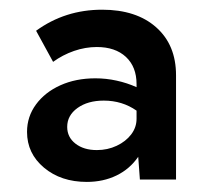

<svg xmlns="http://www.w3.org/2000/svg" viewBox="-20 -762 439 392"><path d="M339.4 -395.5H265.6L262.2 -441.9Q245.1 -417 218 -403.8Q190.9 -390.6 157.2 -390.6Q104.5 -390.6 69.8 -419.7Q35.2 -448.7 35.2 -492.7Q35.2 -523.9 53.5 -548.8Q71.8 -573.7 103.3 -587.9Q134.8 -602.1 174.8 -602.1Q196.8 -602.1 218 -597.4Q239.3 -592.8 258.8 -584V-590.3Q258.8 -625.5 237.1 -645.8Q215.3 -666 177.7 -666Q154.3 -666 131.1 -658Q107.9 -649.9 88.4 -635.7L53.7 -699.2Q112.8 -742.2 188.5 -742.2Q258.3 -742.2 298.8 -706.3Q339.4 -670.4 339.4 -608.4ZM177.7 -455.6Q199.7 -455.6 218.3 -464.4Q236.8 -473.1 247.8 -487.5Q258.8 -502 258.8 -519.5V-536.1Q229.5 -556.6 191.9 -556.6Q159.2 -556.6 138.2 -541.5Q117.2 -526.4 117.2 -502.9Q117.2 -481.9 134 -468.8Q150.9 -455.6 177.7 -455.6Z"/></svg>

Font: Kumbh Sans
Style: Bold
Weight: 700
Version: Version 1.005